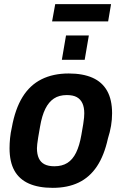

<svg xmlns="http://www.w3.org/2000/svg" viewBox="-20 -893 586 925"><path d="M234 12Q166 12 119.5 -8.5Q73 -29 49.5 -71Q26 -113 26 -179Q26 -202 28.5 -227.5Q31 -253 37 -279Q53 -368 88.5 -425.5Q124 -483 180 -511Q236 -539 311 -539Q379 -539 425.5 -518.5Q472 -498 496 -455.5Q520 -413 520 -347Q520 -317 515 -287Q510 -257 500 -226Q482 -144 447 -91.5Q412 -39 359 -13.5Q306 12 234 12ZM242 -92Q279 -92 304.5 -108Q330 -124 346.5 -157.5Q363 -191 372 -243Q378 -276 381 -295.5Q384 -315 385 -326.5Q386 -338 386 -347Q386 -376 377 -395.5Q368 -415 350 -425Q332 -435 302 -435Q265 -435 240 -418.5Q215 -402 198.5 -369Q182 -336 173 -283Q167 -251 164 -231Q161 -211 159.5 -199.5Q158 -188 158 -179Q158 -150 167 -130.5Q176 -111 194.5 -101.5Q213 -92 242 -92ZM278 -605 298 -722H408L388 -605ZM231 -790 246 -873H515L501 -790Z"/></svg>

Font: Archivo SemiCondensed
Style: Bold Italic
Weight: 700
Width: 4
Italic angle: -10°
Designer: Hector Gatti
Foundry: Omnibus-Type
Version: Version 2.001